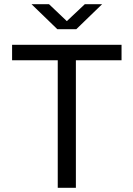

<svg xmlns="http://www.w3.org/2000/svg" viewBox="-20 -901 640 921"><path d="M257 0V-612H38V-686H563V-612H344V0ZM255 -761 131 -881H215L316 -785H285L387 -881H470L346 -761Z"/></svg>

Font: Chivo Mono Light
Style: Regular
Weight: 300
Monospace: yes
Designer: Hector Gatti
Foundry: Omnibus-Type
Version: Version 1.008